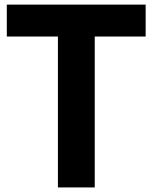

<svg xmlns="http://www.w3.org/2000/svg" viewBox="-20 -820 667 840"><path d="M9.8 -660.2V-799.8H617.2V-660.2H394.5V0H233.4V-660.2Z"/></svg>

Font: Gothic A1 Black
Style: Regular
Weight: 900
Version: Version 2.50